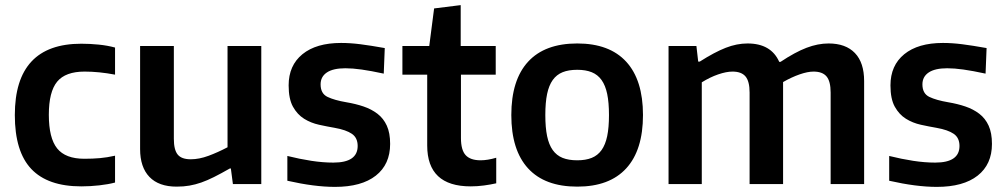

<svg xmlns="http://www.w3.org/2000/svg" viewBox="-20 -720 3933 751"><path d="M298 9Q167 9 102.5 -59Q38 -127 38 -270Q38 -549 298 -549Q332 -549 366.5 -545.5Q401 -542 430 -534V-428Q367 -440 311 -440Q236 -440 203.5 -400.5Q171 -361 171 -271Q171 -180 203.5 -139.5Q236 -99 310 -99Q343 -99 371 -101.5Q399 -104 430 -111V-6Q404 1 368.5 5Q333 9 298 9Z M671 10Q601 10 564.5 -28Q528 -66 528 -137V-540H660V-177Q660 -134 675 -115.5Q690 -97 726 -97Q759 -97 795.5 -110.5Q832 -124 870 -144V-540H1002V0H891L883 -61H879Q844 -41 817 -27.5Q790 -14 767 -6Q744 2 721 6Q698 10 671 10Z M1290 11Q1210 11 1104 -13V-110Q1152 -98 1197.5 -91Q1243 -84 1284 -84Q1379 -84 1379 -149Q1379 -181 1356.5 -196.5Q1334 -212 1289 -220Q1260 -225 1228 -232Q1196 -239 1169.5 -255.5Q1143 -272 1126 -302.5Q1109 -333 1109 -386Q1109 -464 1163 -508Q1217 -552 1314 -552Q1350 -552 1389.5 -547Q1429 -542 1485 -532L1481 -432Q1430 -443 1394.5 -448Q1359 -453 1331 -453Q1283 -453 1258.5 -436.5Q1234 -420 1234 -390Q1234 -354 1261 -341Q1288 -328 1335 -320Q1371 -314 1402 -303.5Q1433 -293 1456.5 -275Q1480 -257 1493 -228.5Q1506 -200 1506 -157Q1506 -77 1450 -33Q1394 11 1290 11Z M1821 9Q1651 9 1651 -151V-428H1554V-540H1659L1678 -687L1782 -700V-540H1919V-428H1783V-180Q1783 -133 1801.5 -113Q1820 -93 1860 -93Q1873 -93 1888.5 -95.5Q1904 -98 1921 -103V-3Q1899 2 1873 5.5Q1847 9 1821 9Z M2238 10Q2111 10 2045.5 -61.5Q1980 -133 1980 -270Q1980 -407 2045.5 -478.5Q2111 -550 2238 -550Q2364 -550 2429.5 -478.5Q2495 -407 2495 -270Q2495 -133 2429.5 -61.5Q2364 10 2238 10ZM2238 -93Q2271 -93 2294.5 -102.5Q2318 -112 2333 -133Q2348 -154 2355 -187.5Q2362 -221 2362 -270Q2362 -319 2355 -352.5Q2348 -386 2333 -407Q2318 -428 2294.5 -437.5Q2271 -447 2238 -447Q2204 -447 2180.5 -437.5Q2157 -428 2142 -407Q2127 -386 2120 -352.5Q2113 -319 2113 -270Q2113 -221 2120 -187.5Q2127 -154 2142 -133Q2157 -112 2180.5 -102.5Q2204 -93 2238 -93Z M2595 -540H2704L2711 -479H2717Q2775 -516 2818.5 -533Q2862 -550 2904 -550Q2996 -550 3028 -478H3033Q3090 -516 3134.5 -533Q3179 -550 3221 -550Q3288 -550 3324 -512.5Q3360 -475 3360 -403V0H3229V-358Q3229 -402 3213 -421Q3197 -440 3162 -440Q3139 -440 3107.5 -429Q3076 -418 3043 -399V0H2912V-358Q2912 -402 2896 -421Q2880 -440 2845 -440Q2821 -440 2789 -429Q2757 -418 2725 -398V0H2595Z M3644 11Q3564 11 3458 -13V-110Q3506 -98 3551.5 -91Q3597 -84 3638 -84Q3733 -84 3733 -149Q3733 -181 3710.5 -196.5Q3688 -212 3643 -220Q3614 -225 3582 -232Q3550 -239 3523.5 -255.5Q3497 -272 3480 -302.5Q3463 -333 3463 -386Q3463 -464 3517 -508Q3571 -552 3668 -552Q3704 -552 3743.5 -547Q3783 -542 3839 -532L3835 -432Q3784 -443 3748.5 -448Q3713 -453 3685 -453Q3637 -453 3612.5 -436.5Q3588 -420 3588 -390Q3588 -354 3615 -341Q3642 -328 3689 -320Q3725 -314 3756 -303.5Q3787 -293 3810.5 -275Q3834 -257 3847 -228.5Q3860 -200 3860 -157Q3860 -77 3804 -33Q3748 11 3644 11Z"/></svg>

Font: Encode Sans Narrow
Style: SemiBold
Weight: 600
Designer: Pablo Impallari, Andres Torresi
Foundry: Pablo Impallari, Andres Torresi
Version: Version 1.000; ttfautohint (v1.00) -l 8 -r 50 -G 200 -x 14 -